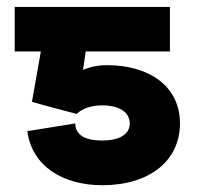

<svg xmlns="http://www.w3.org/2000/svg" viewBox="-20 -528 584 560"><path d="M278.3 -118.2C221.2 -118.2 199.7 -138.7 199.7 -168L59.6 -145.5C73.7 -40.5 167 12.2 278.3 12.2C417.5 12.2 504.9 -60.1 504.9 -168C504.9 -276.4 415.5 -337.9 292 -337.9C266.1 -337.9 242.7 -333 222.2 -324.2L230 -377.9H475.6V-507.8H22.9V-377.9H99.1L73.2 -231L125.5 -216.3L203.6 -195.8C221.7 -212.9 249 -220.7 278.3 -220.7C326.2 -220.7 358.4 -201.7 358.4 -168C358.4 -134.8 326.2 -118.2 278.3 -118.2Z"/></svg>

Font: Giphurs ExtraBold
Style: Regular
Weight: 800
Version: Version 1.000